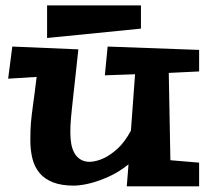

<svg xmlns="http://www.w3.org/2000/svg" viewBox="-20 -669 768 701"><path d="M707 11.2H442.9L449.2 -68.8Q412.1 -39.6 376.7 -23.9Q341.3 -8.3 313.5 -1Q280.8 7.8 251 8.8Q204.6 8.8 173.8 -3.2Q143.1 -15.1 124.8 -36.9Q106.4 -58.6 98.6 -89.1Q90.8 -119.6 90.8 -157.2Q90.8 -177.2 91.3 -192.4Q91.8 -207.5 93 -221.4Q94.2 -235.4 95.9 -250Q97.7 -264.6 100.3 -283.7Q103 -302.7 106.2 -327.9Q109.4 -353 113.8 -388.2L9.8 -381.8L24.9 -499L266.1 -488.8Q260.3 -434.6 255.9 -394.8Q251.5 -355 248.3 -325.7Q245.1 -296.4 242.9 -275.9Q240.7 -255.4 239.3 -239.5Q237.8 -223.6 237.3 -211.2Q236.8 -198.7 236.8 -185.1Q236.8 -163.1 240.2 -143.6Q243.7 -124 252.2 -109.4Q260.7 -94.7 274.7 -86.4Q288.6 -78.1 309.1 -78.1Q334.5 -79.6 360.8 -92.3Q383.3 -103 408.9 -126Q434.6 -148.9 458 -191.9L473.1 -397.9L362.8 -394L373 -499L707 -486.8V-408.2L596.2 -402.8L602.1 -84L707 -75.2ZM494.6 -564.5 151.9 -530.3V-649.4H494.6Z"/></svg>

Font: Peralta
Style: Regular
Weight: 400
Designer: Astigmatic (AOETI)
Foundry: Astigmatic (AOETI)
Version: Version 1.000